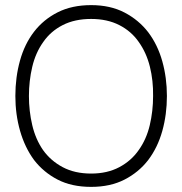

<svg xmlns="http://www.w3.org/2000/svg" viewBox="-20 -725 712 750"><path d="M559 -100Q522 -52 466.5 -23.5Q411 5 336 5Q260 5 205 -23.5Q150 -52 113 -100Q77 -149 58.5 -213.5Q40 -278 40 -350Q40 -423 58 -488Q76 -553 113 -601Q150 -649 205.5 -677Q261 -705 336 -705Q411 -705 466.5 -676Q522 -647 559 -599Q596 -550 614 -485.5Q632 -421 632 -350Q632 -278 614 -213.5Q596 -149 559 -100ZM522 -561Q493 -603 446 -627Q399 -651 336 -651Q272 -651 225 -627Q178 -603 149 -561Q119 -519 106 -464Q93 -409 93 -350Q93 -291 106 -236Q119 -181 148 -139Q178 -97 225 -72Q272 -47 336 -47Q399 -47 446 -72Q493 -97 522 -139Q552 -181 565 -236Q578 -291 578 -350Q579 -410 565.5 -464.5Q552 -519 522 -561Z"/></svg>

Font: Kulim Park ExtraLight
Style: Regular
Weight: 275
Designer: Noponies / Dale Sattler
Foundry: Noponies
Version: Version 1.000; ttfautohint (v1.8.3)